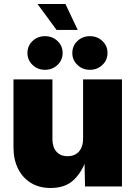

<svg xmlns="http://www.w3.org/2000/svg" viewBox="-20 -939 683 967"><path d="M234.9 7.8Q177.2 7.8 135.3 -18.1Q93.3 -43.9 70.6 -90.1Q47.9 -136.2 47.9 -196.3V-539.1H244.1V-238.3Q244.1 -198.2 264.2 -175.3Q284.2 -152.3 320.8 -152.3Q344.7 -152.3 362.1 -162.8Q379.4 -173.3 388.9 -192.9Q398.4 -212.4 398.4 -239.7V-539.1H594.2V0H408.2L405.3 -140.1H415.5Q396 -77.1 353.3 -34.7Q310.5 7.8 234.9 7.8ZM433.1 -587.4Q395.5 -587.4 369.9 -612.1Q344.2 -636.7 344.2 -671.9Q344.2 -708 369.9 -732.4Q395.5 -756.8 433.1 -756.8Q470.2 -756.8 495.8 -732.4Q521.5 -708 521.5 -672.4Q521.5 -636.7 495.8 -612.1Q470.2 -587.4 433.1 -587.4ZM206.5 -587.4Q169.4 -587.4 143.8 -612.1Q118.2 -636.7 118.2 -671.9Q118.2 -708 143.8 -732.4Q169.4 -756.8 206.5 -756.8Q244.1 -756.8 269.8 -732.4Q295.4 -708 295.4 -672.4Q295.4 -636.7 269.8 -612.1Q244.1 -587.4 206.5 -587.4ZM265.1 -788.1 168.9 -918.9H309.6L371.6 -788.1Z"/></svg>

Font: Inter 18pt Black
Style: Regular
Weight: 900
Designer: Rasmus Andersson
Foundry: rsms
Version: Version 4.001;git-66647c0bb